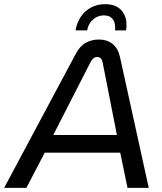

<svg xmlns="http://www.w3.org/2000/svg" viewBox="-58 -903 777 923"><path d="M-38 0 305 -642Q326 -682 354.5 -697.5Q383 -713 417 -713Q457 -713 483.5 -691.5Q510 -670 519 -628L657 0H555L520 -169H157L69 0ZM198 -254H504L436 -600Q433 -615 427 -622Q421 -629 409 -629Q398 -629 390.5 -622Q383 -615 376 -602ZM305 -757Q312 -796 331.5 -824Q351 -852 381 -867.5Q411 -883 447 -883Q504 -883 530.5 -847.5Q557 -812 548 -757H495Q497 -775 493 -791.5Q489 -808 476.5 -818.5Q464 -829 440 -829Q413 -829 390 -810Q367 -791 361 -757Z"/></svg>

Font: MuseoModerno
Style: Italic
Weight: 400
Italic angle: -9°
Designer: Pablo Cosgaya, Héctor Gatti, Marcela Romero, and the Authors of The MuseoModerno Project.
Foundry: Omnibus-Type Team
Version: Version 1.003